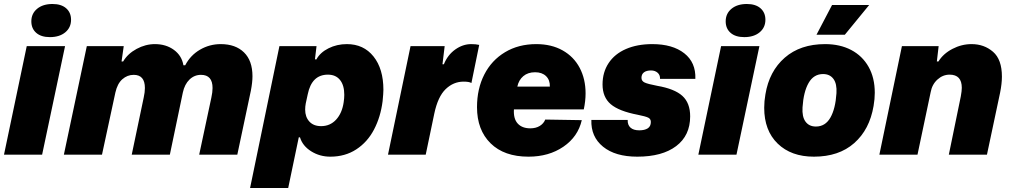

<svg xmlns="http://www.w3.org/2000/svg" viewBox="-22 -775 5066 962"><path d="M112 -544H304L189 0H-2ZM135 -668Q135 -707 164 -731Q193 -755 241 -755Q285 -755 309.5 -733.5Q334 -712 334 -676Q334 -637 305 -613Q276 -589 228 -589Q184 -589 159.5 -610.5Q135 -632 135 -668Z M413 -544H598L587 -467H595Q618 -506 662.5 -530Q707 -554 754 -554Q810 -554 849.5 -525Q889 -496 897 -448H906Q932 -498 980 -526Q1028 -554 1084 -554Q1158 -554 1200.5 -512.5Q1243 -471 1243 -393Q1243 -363 1235 -321L1167 0H976L1037 -286Q1043 -313 1043 -334Q1043 -400 985 -400Q952 -400 927.5 -376.5Q903 -353 894 -311L829 0H638L698 -286Q704 -313 704 -334Q704 -400 648 -400Q616 -400 591 -378Q566 -356 556 -311L489 0H298Z M1378 -544H1564L1556 -478L1563 -477Q1582 -512 1624 -533Q1666 -554 1716 -554Q1800 -554 1849.5 -492Q1899 -430 1899 -325Q1899 -308 1895 -268Q1885 -189 1852 -126Q1819 -63 1763 -26.5Q1707 10 1633 10Q1580 10 1537 -17Q1494 -44 1481 -87H1475L1422 167H1231ZM1700 -263Q1703 -283 1703 -300Q1703 -348 1681.5 -374.5Q1660 -401 1621 -401Q1540 -401 1520 -303L1510 -257Q1507 -241 1507 -226Q1507 -189 1528 -166Q1549 -143 1587 -143Q1632 -143 1662 -175.5Q1692 -208 1700 -263Z M2035 -544H2206L2195 -453H2202Q2221 -500 2259 -527Q2297 -554 2339 -554Q2363 -554 2379 -550L2340 -359Q2329 -366 2301 -366Q2250 -366 2211 -328.5Q2172 -291 2154 -206L2111 0H1922Z M2368 -238Q2368 -330 2404.5 -401.5Q2441 -473 2508.5 -513.5Q2576 -554 2665 -554Q2741 -554 2797 -522.5Q2853 -491 2882.5 -435Q2912 -379 2912 -307Q2912 -269 2903 -227H2553Q2550 -180 2572 -156Q2594 -132 2635 -132Q2663 -132 2682.5 -144Q2702 -156 2710 -176L2893 -173Q2874 -90 2801 -40Q2728 10 2626 10Q2504 10 2436 -57Q2368 -124 2368 -238ZM2733 -341Q2734 -374 2714 -393.5Q2694 -413 2659 -413Q2623 -413 2600 -393.5Q2577 -374 2570 -341Z M2941 -174H3123Q3122 -149 3137 -135.5Q3152 -122 3181 -122Q3208 -122 3223.5 -132Q3239 -142 3239 -164Q3239 -179 3226 -185.5Q3213 -192 3173 -200Q3079 -218 3038 -253Q2997 -288 2997 -352Q2997 -413 3027.5 -459Q3058 -505 3114.5 -529.5Q3171 -554 3246 -554Q3348 -554 3406.5 -508Q3465 -462 3462 -380H3285Q3286 -399 3273 -410.5Q3260 -422 3240 -422Q3217 -422 3204.5 -412.5Q3192 -403 3192 -385Q3192 -369 3208 -361.5Q3224 -354 3271 -345Q3358 -330 3397 -294.5Q3436 -259 3436 -192Q3436 -96 3366 -43Q3296 10 3171 10Q3061 10 2999.5 -40Q2938 -90 2941 -174Z M3591 -544H3783L3668 0H3477ZM3614 -668Q3614 -707 3643 -731Q3672 -755 3720 -755Q3764 -755 3788.5 -733.5Q3813 -712 3813 -676Q3813 -637 3784 -613Q3755 -589 3707 -589Q3663 -589 3638.5 -610.5Q3614 -632 3614 -668Z M3807 -235Q3807 -268 3813 -302Q3832 -418 3910 -486Q3988 -554 4112 -554Q4187 -554 4243 -524.5Q4299 -495 4330 -440Q4361 -385 4361 -310Q4361 -279 4355 -244Q4335 -126 4258 -58Q4181 10 4056 10Q3942 10 3874.5 -55.5Q3807 -121 3807 -235ZM4169 -308Q4172 -355 4154 -379.5Q4136 -404 4102 -404Q4055 -404 4029.5 -359.5Q4004 -315 3999 -237Q3996 -190 4014 -165.5Q4032 -141 4066 -141Q4113 -141 4138.5 -185.5Q4164 -230 4169 -308ZM4147 -750H4333L4211 -601H4069Z M4497 -544H4681L4672 -467H4680Q4704 -506 4750 -530Q4796 -554 4846 -554Q4909 -554 4953.5 -515.5Q4998 -477 4998 -391Q4998 -356 4989 -311L4923 0H4732L4792 -292Q4797 -319 4797 -335Q4797 -401 4736 -401Q4702 -401 4675 -376.5Q4648 -352 4641 -313L4575 0H4384Z"/></svg>

Font: Mona Sans Black
Style: Italic
Weight: 900
Italic angle: -11.7°
Designer: Deni Anggara
Foundry: GitHub
Version: Version 2.000